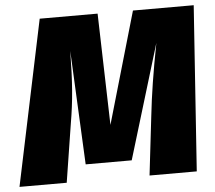

<svg xmlns="http://www.w3.org/2000/svg" viewBox="-73 -751 901 806"><g transform="rotate(-5 377.0 -348.0)"><path d="M772 -696H516L380 -226L367 -696H123L-23 0H176L215 -247C231 -341 237 -415 239 -550L262 -70H456L602 -552C578 -428 564 -338 554 -248L525 0H724Z"/></g></svg>

Font: Fira Sans Heavy
Style: Italic
Weight: 900
Italic angle: -8°
Designer: bBox Type GmbH & Carrois Corporate GbR & Edenspiekermann AG
Foundry: bBox Type GmbH & Carrois Corporate GbR & Edenspiekermann AG
Version: Version 4.301;PS 004.301;hotconv 1.0.88;makeotf.lib2.5.64775